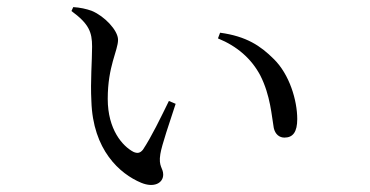

<svg xmlns="http://www.w3.org/2000/svg" viewBox="-20 -516 1040 540"><path d="M239 -385C239 -344 234 -288 237 -232C241 -94 317 -27 377 -2C413 13 439 -1 439 -25C439 -44 425 -47 431 -83C435 -108 457 -172 474 -224L455 -232C432 -185 406 -131 382 -95C374 -85 366 -84 355 -89C325 -105 283 -151 283 -238C283 -330 312 -374 312 -404C312 -431 273 -471 239 -485C224 -491 204 -495 186 -496L181 -485C230 -449 239 -426 239 -385ZM593 -408C647 -386 687 -351 712 -304C741 -247 744 -189 750 -156C754 -138 766 -129 780 -129C804 -129 816 -145 816 -181C816 -234 794 -307 750 -350C713 -387 673 -414 599 -424Z"/></svg>

Font: Harano Aji Mincho TW
Style: Regular
Weight: 400
Foundry: Masamichi Hosoda
Version: HaranoAjiMinchoTW-Regular version 20230610;ttx 4.39.4